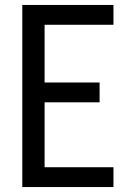

<svg xmlns="http://www.w3.org/2000/svg" viewBox="-20 -755 540 775"><path d="M70 0V-735H438V-655H160V-422H382V-342H160V-80H438V0Z"/></svg>

Font: Iosevka SS18 Medium
Style: Regular
Weight: 500
Monospace: yes
Designer: Belleve Invis
Foundry: Belleve Invis
Version: Version 25.1.1; ttfautohint (v1.8.4)